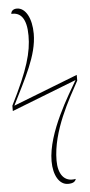

<svg xmlns="http://www.w3.org/2000/svg" viewBox="-76 -796 502 1072"><g transform="rotate(-5 175.5 -260.0)"><path d="M261 240C291 240 302 230 306 216C239 229 208 178 208 105C208 -61 310 -234 362 -330V-362L0 -221C71 -365 143 -490 143 -612C143 -698 110 -760 61 -760C40 -760 28 -748 28 -733C79 -737 113 -701 113 -604C113 -512 87 -416 -11 -222V-192L353 -334C311 -261 180 -54 180 106C180 185 212 240 261 240Z"/></g></svg>

Font: Noto Serif Display Thin
Style: Regular
Weight: 100
Designer: Monotype Design Team
Foundry: Monotype Imaging Inc.
Version: Version 2.009